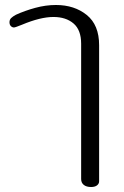

<svg xmlns="http://www.w3.org/2000/svg" viewBox="-20 -579 495 769"><path d="M305 138V-404Q305 -459 274.5 -485Q244 -511 194 -511Q142 -511 68 -480Q41 -469 36 -469Q29 -469 23.5 -474.5Q18 -480 18 -490Q18 -500 24.5 -506.5Q31 -513 44 -520Q79 -536 121 -547.5Q163 -559 204 -559Q278 -559 327.5 -519Q377 -479 377 -398V147Q377 157 368.5 163.5Q360 170 345 170Q326 170 315.5 161.5Q305 153 305 138Z"/></svg>

Font: Maitree
Style: Regular
Weight: 400
Designer: CadsonDemak Team
Foundry: CadsonDemak
Version: Version 1.000